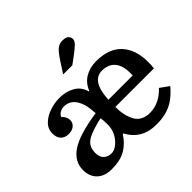

<svg xmlns="http://www.w3.org/2000/svg" viewBox="-189 -1007 1228 1228"><g transform="rotate(-45 425.0 -393.0)"><path d="M31 -117Q31 -195 104 -243.5Q177 -292 346 -317Q342 -370 335 -396Q328 -422 317 -440Q302 -466 280.5 -478.5Q259 -491 230 -491Q213 -491 195.5 -481Q178 -471 173 -454Q186 -444 193 -429.5Q200 -415 200 -401Q200 -377 181.5 -360.5Q163 -344 130 -344Q97 -344 77.5 -363.5Q58 -383 58 -420Q58 -462 87.5 -491Q117 -520 161.5 -535Q206 -550 251 -550Q310 -550 354.5 -524.5Q399 -499 413 -447H418Q438 -498 481.5 -524Q525 -550 582 -550Q698 -550 756.5 -486.5Q815 -423 815 -311Q815 -301 814.5 -288.5Q814 -276 812 -256H463Q463 -219 468 -192.5Q473 -166 483 -143Q498 -105 527 -88.5Q556 -72 590 -72Q637 -72 676 -91.5Q715 -111 746 -145L806 -102Q779 -70 747 -44.5Q715 -19 672.5 -4.5Q630 10 570 10Q503 10 456 -17.5Q409 -45 380 -99H373Q342 -48 293 -19Q244 10 166 10Q103 10 67 -24Q31 -58 31 -117ZM566 -481Q520 -481 494.5 -442Q469 -403 464 -320H684V-346Q684 -411 653.5 -446Q623 -481 566 -481ZM238 -63Q258 -63 280 -78Q302 -93 320 -118Q333 -136 341 -159.5Q349 -183 349 -215Q349 -232 348 -244.5Q347 -257 345 -272Q276 -256 236.5 -239.5Q197 -223 180.5 -199.5Q164 -176 164 -138Q164 -102 183.5 -82.5Q203 -63 238 -63ZM374 -639 423 -715Q454 -762 474.5 -779Q495 -796 523 -796Q555 -796 567 -783.5Q579 -771 579 -754Q579 -739 561 -720.5Q543 -702 495 -667L457 -639Z"/></g></svg>

Font: Domine
Style: Bold
Weight: 700
Designer: Pablo Impallari, Rodrigo Fuenzalida, Brenda Gallo
Foundry: Pablo Impallari, Rodrigo Fuenzalida, Brenda Gallo
Version: Version 2.000